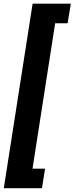

<svg xmlns="http://www.w3.org/2000/svg" viewBox="-35 -846 400 1031"><path d="M345.2 -826.2 328.1 -721.2H261.2L139.6 59.6H207L190.4 164.6H-14.6L140.1 -826.2Z"/></svg>

Font: Roboto
Style: Bold Italic
Weight: 700
Italic angle: -12°
Designer: Christian Robertson
Foundry: Google
Version: Version 3.0